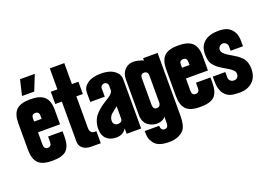

<svg xmlns="http://www.w3.org/2000/svg" viewBox="-118 -1027 2152 1532"><g transform="rotate(-20 958.0 -261.0)"><path d="M9.8 -376Q9.8 -453.1 45.7 -487.5Q81.5 -522 164.1 -522Q246.6 -522 283.2 -487.3Q319.8 -452.6 319.8 -376V-252.9H132.8V-148.9Q132.8 -109.9 164.1 -109.9Q196.8 -109.9 196.8 -148.9V-193.8H319.8V-148.9Q319.8 -69.3 285.6 -34.7Q251.5 0 164.1 0Q79.1 0 44.4 -36.1Q9.8 -72.3 9.8 -148.9ZM111.8 -568.8 143.1 -700.2H268.1L215.8 -568.8ZM132.8 -344.2H196.8V-371.1Q196.8 -405.8 164.1 -405.8Q132.8 -405.8 132.8 -371.1Z M339.4 -522H395.5V-700.2H518.6V-522H573.7V-418H518.6V-149.9Q518.6 -127.4 528.8 -114.7Q539.1 -102.1 559.6 -102.1H573.7V0H491.7Q449.2 0 422.4 -21Q395.5 -42 395.5 -81.1V-418H339.4Z M730.5 -337.9H607.4V-418Q607.4 -453.1 631.3 -477.5Q655.3 -502 689.2 -512Q723.1 -522 762.7 -522Q802.2 -522 835.7 -512Q869.1 -502 892.8 -477.5Q916.5 -453.1 916.5 -418V0H793.5V-45.9Q765.1 0 707.5 0Q654.8 0 624 -29.5Q593.3 -59.1 593.3 -111.8Q593.3 -147.5 604.2 -177.5Q615.2 -207.5 633.1 -228Q650.9 -248.5 672.1 -265.6Q693.4 -282.7 714.6 -295.9Q735.8 -309.1 753.7 -320.8Q771.5 -332.5 782.5 -345.5Q793.5 -358.4 793.5 -372.1V-407.2Q793.5 -421.4 784.7 -430.2Q775.9 -439 762.7 -439Q749 -439 739.7 -429.9Q730.5 -420.9 730.5 -407.2ZM716.3 -138.2Q716.3 -117.7 727.8 -107.4Q739.3 -97.2 755.4 -97.2Q772.5 -97.2 783 -105.5Q793.5 -113.8 793.5 -128.9V-233.9Q784.2 -226.1 765.1 -211.4Q746.1 -196.8 738.5 -189.7Q731 -182.6 723.6 -168.7Q716.3 -154.8 716.3 -138.2Z M1059.1 28.8Q1059.1 49.8 1068.6 59.8Q1078.1 69.8 1091.3 69.8Q1105.5 69.8 1114.3 60.3Q1123 50.8 1123 22V-28.8Q1123 -18.6 1101.6 -5.9Q1080.1 6.8 1048.3 6.8Q1028.8 6.8 1009.8 0.2Q990.7 -6.3 973.6 -19Q956.5 -31.7 946.3 -54.7Q936 -77.6 936 -106.9V-411.1Q936 -460.9 965.8 -491.5Q995.6 -522 1038.1 -522Q1057.1 -522 1078.4 -517.1Q1099.6 -512.2 1111.3 -507.6Q1123 -502.9 1123 -502V-522H1246.1V13.2Q1246.1 94.7 1217.3 129.9Q1200.7 149.9 1168.7 164.1Q1136.7 178.2 1090.3 178.2Q997.1 178.2 964.4 132.8Q946.8 108.4 941.4 88.1Q936 67.9 936 28.8ZM1059.1 -148.9Q1059.1 -109.9 1090.3 -109.9Q1105.5 -109.9 1114.3 -119.9Q1123 -129.9 1123 -148.9V-376Q1123 -392.6 1114.3 -401.9Q1105.5 -411.1 1090.3 -411.1Q1075.2 -411.1 1067.1 -401.9Q1059.1 -392.6 1059.1 -376Z M1265.6 -376Q1265.6 -453.1 1301.5 -487.5Q1337.4 -522 1419.9 -522Q1502.4 -522 1539.1 -487.3Q1575.7 -452.6 1575.7 -376V-252.9H1388.7V-148.9Q1388.7 -109.9 1419.9 -109.9Q1452.6 -109.9 1452.6 -148.9V-193.8H1575.7V-148.9Q1575.7 -69.3 1541.5 -34.7Q1507.3 0 1419.9 0Q1335 0 1300.3 -36.1Q1265.6 -72.3 1265.6 -148.9ZM1388.7 -344.2H1452.6V-371.1Q1452.6 -405.8 1419.9 -405.8Q1388.7 -405.8 1388.7 -371.1Z M1701.7 -148.9Q1701.7 -130.4 1713.9 -118.7Q1726.1 -106.9 1744.6 -106.9Q1763.2 -106.9 1773.9 -118.4Q1784.7 -129.9 1784.7 -148.9Q1784.7 -159.2 1780.3 -168Q1775.9 -176.8 1764.9 -185.8Q1753.9 -194.8 1747.8 -199.2Q1741.7 -203.6 1725.1 -213.4Q1708.5 -223.1 1706.5 -224.1Q1675.8 -242.2 1658.2 -255.4Q1640.6 -268.6 1625.2 -286.9Q1609.9 -305.2 1603.8 -327.9Q1597.7 -350.6 1597.7 -381.8Q1597.7 -451.7 1641.8 -486.8Q1686 -522 1761.2 -522Q1801.3 -522 1829.3 -511.7Q1857.4 -501.5 1878.4 -474.1Q1884.8 -465.8 1889.4 -457.3Q1894 -448.7 1897 -438.5Q1899.9 -428.2 1901.6 -420.7Q1903.3 -413.1 1903.8 -400.4Q1904.3 -387.7 1904.5 -381.3Q1904.8 -375 1904.5 -360.1Q1904.3 -345.2 1904.3 -339.8V-338.9H1799.3V-376Q1799.3 -392.1 1787.8 -403.6Q1776.4 -415 1760.3 -415Q1743.2 -415 1731.7 -402.8Q1720.2 -390.6 1720.2 -374Q1720.2 -366.2 1724.4 -358.4Q1728.5 -350.6 1733.4 -345Q1738.3 -339.4 1748.3 -331.5Q1758.3 -323.7 1763.7 -320.3Q1769 -316.9 1781.5 -309.6Q1793.9 -302.2 1796.4 -300.8Q1820.3 -286.6 1835 -276.6Q1849.6 -266.6 1864.7 -252.7Q1879.9 -238.8 1887.9 -224.6Q1896 -210.4 1901.1 -191.2Q1906.2 -171.9 1906.2 -147.9Q1906.2 -77.6 1864.3 -38.8Q1822.3 0 1754.4 0Q1706.1 0 1677.5 -8.5Q1648.9 -17.1 1626.5 -43.9Q1611.8 -61.5 1604.5 -85.7Q1597.2 -109.9 1596.2 -126.7Q1595.2 -143.6 1595.2 -175.8Q1595.2 -177.7 1595.2 -178.7Q1595.2 -179.7 1595.2 -181.2Q1595.2 -182.6 1595.2 -184.1V-193.8H1701.7Z"/></g></svg>

Font: Quaderni
Style: Regular
Weight: 400
Designer: Romain Laurent, Daphné Lejeune, Alexandre D’Hubert
Foundry: ESAD Valence
Version: Version 1.000;FEAKit 1.0